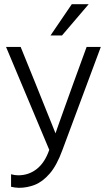

<svg xmlns="http://www.w3.org/2000/svg" viewBox="-20 -732 522 920"><path d="M9 -507 216 -14Q195 47 156.5 77.5Q118 108 67 108Q51 108 33 103V163Q41 165 52 166.5Q63 168 71 168Q110 168 147 153.5Q184 139 218 100Q252 61 279 -13L463 -507H395L333 -337Q303 -254 285.5 -205Q268 -156 259.5 -132Q251 -108 248.5 -100.5Q246 -93 246 -93Q246 -93 243 -100.5Q240 -108 230.5 -132Q221 -156 201 -205Q181 -254 148 -337L79 -507ZM222 -562 324 -712H405L277 -562Z"/></svg>

Font: Hind Variable Light
Style: Regular
Weight: 300
Designer: Manushi Parikh, Satya Rajpurohit
Foundry: Indian Type Foundry
Version: Version 3.000